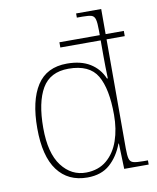

<svg xmlns="http://www.w3.org/2000/svg" viewBox="-86 -827 741 904"><g transform="rotate(-10 285.0 -375.0)"><path d="M259 10Q167 10 116.5 -57.5Q66 -125 66 -259Q66 -391 112.5 -463Q159 -535 256 -535Q323 -535 366.5 -508Q410 -481 430 -433H434Q433 -461 432.5 -487.5Q432 -514 432 -535V-615H239V-640H432V-662Q432 -699 427.5 -715.5Q423 -732 409.5 -736Q396 -740 367 -740H340V-760H460V-640H547V-615H460V-94Q460 -59 464.5 -43.5Q469 -28 484 -24Q499 -20 532 -20H553V0H436L432 -122H430Q408 -63 367 -26.5Q326 10 259 10ZM258 -14Q317 -15 356 -48Q395 -81 414 -136Q433 -191 433 -259Q433 -384 396 -447Q359 -510 259 -510Q171 -510 132.5 -444Q94 -378 94 -256Q94 -135 140.5 -74Q187 -13 258 -14Z"/></g></svg>

Font: Noto Serif Tamil Thin
Style: Italic
Weight: 100
Italic angle: -12°
Designer: Indian Type Foundry, Tom Grace, and the Monotype Design Team
Foundry: Monotype Imaging Inc.
Version: Version 2.003; ttfautohint (v1.8.4.7-5d5b)